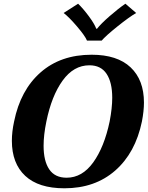

<svg xmlns="http://www.w3.org/2000/svg" viewBox="-20 -1005 796 1035"><path d="M323 -935 401 -985Q428 -959 458.5 -918Q489 -877 499 -850H503Q524 -877 571 -918Q618 -959 656 -985L714 -935Q676 -913 612.5 -862Q549 -811 528 -786H449Q439 -811 395.5 -862Q352 -913 323 -935ZM44 -246Q44 -295 56 -350Q90 -519 198.5 -614.5Q307 -710 474 -710Q612 -710 684 -642Q756 -574 756 -452Q756 -407 745 -350Q710 -181 601 -85.5Q492 10 327 10Q188 10 116 -57Q44 -124 44 -246ZM571 -350Q585 -423 585 -478Q585 -561 554.5 -607Q524 -653 462 -653Q377 -653 317.5 -570.5Q258 -488 230 -350Q215 -278 215 -219Q215 -137 245.5 -92Q276 -47 339 -47Q423 -47 482.5 -129.5Q542 -212 571 -350Z"/></svg>

Font: Trirong ExtraBold
Style: Italic
Weight: 800
Italic angle: -12°
Designer: Katatrad Team
Foundry: CadsonDemak
Version: Version 1.001